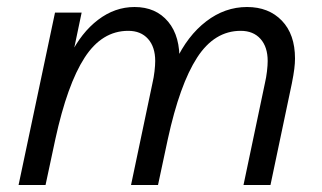

<svg xmlns="http://www.w3.org/2000/svg" viewBox="-20 -528 919 548"><path d="M33 0 137 -492H213L187 -368L180 -370Q212 -435 260 -471.5Q308 -508 364 -508Q425 -508 460 -466Q495 -424 492 -350L481 -353Q515 -426 568.5 -467Q622 -508 685 -508Q747 -508 784.5 -469Q822 -430 822 -361Q822 -348 820 -331.5Q818 -315 813 -290L752 0H675L736 -290Q740 -307 742 -324.5Q744 -342 744 -354Q744 -394 723.5 -417Q703 -440 667 -440Q592 -440 542.5 -363.5Q493 -287 459 -131L431 0H354L415 -290Q419 -307 421 -324.5Q423 -342 423 -354Q423 -394 402.5 -417Q382 -440 346 -440Q271 -440 221.5 -363.5Q172 -287 138 -131L110 0Z"/></svg>

Font: Wix Madefor Text
Style: Italic
Weight: 400
Italic angle: -12°
Designer: Dalton Maag Ltd
Foundry: Dalton Maag Ltd
Version: Version 3.100